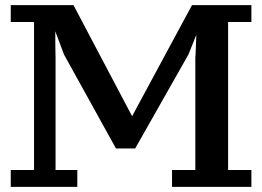

<svg xmlns="http://www.w3.org/2000/svg" viewBox="-20 -725 1024 750"><path d="M22 -639V-705H267L496 -271L730 -705H962V-639H871V-61H962V5H652V-61H743V-502Q744 -507 744.5 -525.5Q745 -544 746 -565Q747 -590 748 -614H757L716 -512L508 -145H433L230 -512L188 -624H196V-567Q196 -544 196.5 -523.5Q197 -503 197 -502V-61H282V5H22V-61H113V-639Z"/></svg>

Font: PT Serif Caption
Style: Semibold
Weight: 600
Designer: A.Korolkova, O.Umpeleva, V.Yefimov
Foundry: ParaType Ltd
Version: Version 1.00;May 2, 2020;FontCreator 12.0.0.2544 64-bit